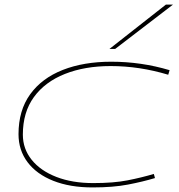

<svg xmlns="http://www.w3.org/2000/svg" viewBox="-20 -810 782 840"><path d="M385 10Q286 10 213 -19Q140 -48 100.5 -100.5Q61 -153 61 -223Q61 -327 112 -397.5Q163 -468 254.5 -504Q346 -540 467 -540Q598 -540 722 -503L716 -483Q590 -521 464 -521Q351 -521 264 -486.5Q177 -452 128.5 -385.5Q80 -319 80 -221Q80 -159 118.5 -111Q157 -63 226.5 -36Q296 -9 388 -9Q477 -9 538 -21Q599 -33 653 -49L658 -31Q605 -15 540 -2.5Q475 10 385 10ZM459 -596 706 -790H737L484 -596Z"/></svg>

Font: Georama ExtraExtended Thin
Style: Italic
Weight: 100
Width: 8
Italic angle: -9°
Designer: Jean-Baptiste Levee
Foundry: Production Type
Version: Version 1.000